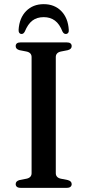

<svg xmlns="http://www.w3.org/2000/svg" viewBox="-20 -904 420 924"><path d="M248.5 -70.5Q248.5 -60 254.8 -53.2Q261 -46.5 273 -44L306 -37.5Q325 -32.5 325 -18Q325 -10 319.2 -5Q313.5 0 301 0H79.5Q67 0 61.2 -5Q55.5 -10 55.5 -18Q55.5 -32.5 74 -37.5L107.5 -44Q119.5 -46.5 125.8 -53.2Q132 -60 132 -70.5V-629.5Q132 -640 125.8 -646.8Q119.5 -653.5 107.5 -656L74 -662.5Q55.5 -667.5 55.5 -682Q55.5 -690.5 61.2 -695.2Q67 -700 79.5 -700H301Q313.5 -700 319.2 -695.2Q325 -690.5 325 -682Q325 -667.5 306 -662.5L273 -656Q261 -653.5 254.8 -646.8Q248.5 -640 248.5 -629.5ZM190.5 -821.5Q157.5 -821.5 135.8 -804.8Q114 -788 99.5 -752.5Q96 -746 92.2 -743.2Q88.5 -740.5 84 -740.5Q77 -740.5 73 -745.8Q69 -751 69.5 -760.5Q73 -817.5 105.8 -850.8Q138.5 -884 190.5 -884Q242 -884 274.8 -850.8Q307.5 -817.5 311 -760.5Q312 -751 307.8 -745.8Q303.5 -740.5 296.5 -740.5Q292 -740.5 288 -743.2Q284 -746 280.5 -752.5Q266.5 -788.5 244.2 -805Q222 -821.5 190.5 -821.5Z"/></svg>

Font: Fraunces 16pt
Style: Regular
Weight: 400
Version: Version 1.000;[b76b70a41]